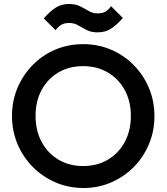

<svg xmlns="http://www.w3.org/2000/svg" viewBox="-20 -931 834 961"><path d="M398 10Q323 10 258 -18Q193 -46 144 -95.5Q95 -145 67.5 -210.5Q40 -276 40 -351Q40 -426 67.5 -491Q95 -556 143.5 -605.5Q192 -655 256.5 -682.5Q321 -710 396 -710Q471 -710 535.5 -682.5Q600 -655 649 -605.5Q698 -556 725.5 -490.5Q753 -425 753 -350Q753 -275 725.5 -209.5Q698 -144 649.5 -95Q601 -46 536.5 -18Q472 10 398 10ZM396 -100Q467 -100 520.5 -132Q574 -164 604.5 -220.5Q635 -277 635 -351Q635 -424 604.5 -480Q574 -536 520 -568Q466 -600 396 -600Q326 -600 272.5 -568.5Q219 -537 188.5 -481Q158 -425 158 -351Q158 -277 188.5 -220.5Q219 -164 272.5 -132Q326 -100 396 -100ZM469 -769Q436 -769 413 -781Q390 -793 370.5 -804.5Q351 -816 327 -816Q302 -816 287 -807Q272 -798 258 -780L199 -839Q228 -872 257 -891.5Q286 -911 325 -911Q358 -911 381 -899.5Q404 -888 424 -876Q444 -864 467 -864Q493 -864 508 -873Q523 -882 536 -900L595 -841Q566 -808 537 -788.5Q508 -769 469 -769Z"/></svg>

Font: Outfit Medium
Style: Regular
Weight: 500
Designer: Rodrigo Fuenzalida
Foundry: fragTYPE
Version: Version 1.100; ttfautohint (v1.8.4.7-5d5b);gftools[0.9.27]